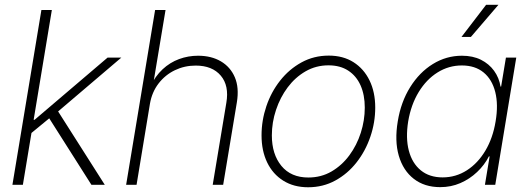

<svg xmlns="http://www.w3.org/2000/svg" viewBox="-20 -769 2201 799"><path d="M104 -210 114.3 -270.5H124L427.7 -529.3H484.9L208 -293.5L203.1 -291.5ZM31.7 0 152.3 -727.5H195.8L75.2 0ZM360.4 0 178.2 -287.1 214.8 -316.4 416 0Z M604 -337.4 548.3 0H504.9L625.5 -727.5H668.9L615.7 -408.2H605Q626 -452.1 656.7 -480.7Q687.5 -509.3 725.3 -523.2Q763.2 -537.1 804.2 -537.1Q859.4 -537.1 899.2 -513.7Q939 -490.2 957.3 -447.3Q975.6 -404.3 965.8 -343.8L908.7 0H865.2L921.9 -341.3Q934.1 -412.6 898.7 -454.3Q863.3 -496.1 794.4 -496.1Q748 -496.1 707.8 -476.8Q667.5 -457.5 639.9 -421.6Q612.3 -385.7 604 -337.4Z M1262.2 10.3Q1202.6 10.3 1158.9 -17.1Q1115.2 -44.4 1091.8 -93Q1068.4 -141.6 1068.4 -205.6Q1068.4 -267.6 1088.4 -326.9Q1108.4 -386.2 1145.8 -433.6Q1183.1 -481 1234.6 -509.3Q1286.1 -537.6 1348.1 -537.6Q1407.7 -537.6 1450.9 -510.3Q1494.1 -482.9 1517.8 -434.3Q1541.5 -385.7 1541.5 -321.3Q1541.5 -259.3 1521.2 -200Q1501 -140.6 1463.9 -93.3Q1426.8 -45.9 1375.5 -17.8Q1324.2 10.3 1262.2 10.3ZM1263.2 -30.3Q1316.4 -30.3 1359.6 -55.4Q1402.8 -80.6 1433.8 -122.6Q1464.8 -164.6 1481.4 -216.3Q1498 -268.1 1498 -321.3Q1498 -374 1480.5 -413.6Q1462.9 -453.1 1429.2 -475.1Q1395.5 -497.1 1347.2 -497.1Q1294.9 -497.1 1251.7 -472.2Q1208.5 -447.3 1177.2 -405.5Q1146 -363.8 1128.7 -311.8Q1111.3 -259.8 1111.3 -205.6Q1111.3 -127 1151.1 -78.6Q1190.9 -30.3 1263.2 -30.3Z M1812 9.8Q1746.6 9.8 1702.1 -24.7Q1657.7 -59.1 1639.6 -120.8Q1621.6 -182.6 1635.3 -264.2Q1648.4 -344.7 1687 -406.5Q1725.6 -468.3 1781.5 -502.7Q1837.4 -537.1 1902.3 -537.1Q1947.8 -537.1 1981.4 -520.3Q2015.1 -503.4 2036.1 -474.4Q2057.1 -445.3 2063 -408.7H2065.4L2085.4 -529.3H2128.4L2041 0H1998L2017.6 -118.2H2014.6Q1996.1 -82 1965.3 -53Q1934.6 -23.9 1895.8 -7.1Q1856.9 9.8 1812 9.8ZM1821.8 -30.8Q1877 -30.8 1922.9 -60.3Q1968.8 -89.8 2000 -142.3Q2031.2 -194.8 2042.5 -264.2Q2054.2 -333.5 2041 -386Q2027.8 -438.5 1992.4 -467.5Q1957 -496.6 1901.9 -496.6Q1847.2 -496.6 1800.8 -467.5Q1754.4 -438.5 1722.4 -386Q1690.4 -333.5 1678.7 -264.2Q1667.5 -194.3 1681.4 -141.8Q1695.3 -89.4 1731.2 -60.1Q1767.1 -30.8 1821.8 -30.8ZM1900.4 -615.2 2002.9 -749H2054.2L1939.5 -615.2Z"/></svg>

Font: Inter 24pt ExtraLight
Style: Italic
Weight: 250
Italic angle: -9.3988°
Version: Version 4.001;git-66647c0bb